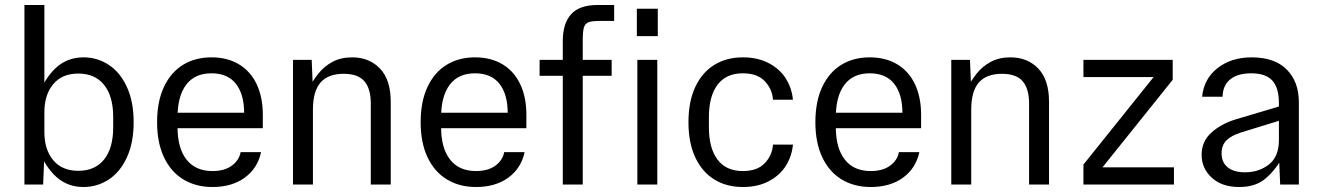

<svg xmlns="http://www.w3.org/2000/svg" viewBox="-20 -740 5302 770"><path d="M133 -144 158 -120 153 0H78V-720H158V-380L133 -356Q161 -429 206 -469.5Q251 -510 315 -510Q370 -510 416 -480Q462 -450 489 -391Q516 -332 516 -250Q516 -168 489 -109Q462 -50 416 -20Q370 10 315 10Q251 10 206 -30.5Q161 -71 133 -144ZM434 -230V-270Q434 -354 397.5 -399.5Q361 -445 294 -445Q229 -445 193.5 -402.5Q158 -360 158 -290V-210Q158 -140 193.5 -97.5Q229 -55 294 -55Q361 -55 397.5 -100.5Q434 -146 434 -230Z M610 -250Q610 -333 637.5 -391.5Q665 -450 714 -480Q763 -510 828 -510Q892 -510 938.5 -482Q985 -454 1009.5 -402Q1034 -350 1034 -280V-226H663V-288H959Q959 -362 926 -404Q893 -446 828 -446Q761 -446 726.5 -400Q692 -354 692 -270V-230Q692 -146 728 -100Q764 -54 832 -54Q880 -54 909.5 -75.5Q939 -97 945 -130H1027Q1013 -65 961.5 -27.5Q910 10 832 10Q766 10 716 -20Q666 -50 638 -108.5Q610 -167 610 -250Z M1155 -500H1230L1235 -380L1210 -371Q1233 -415 1256.5 -444.5Q1280 -474 1313.5 -492Q1347 -510 1392 -510Q1461 -510 1504 -465Q1547 -420 1547 -332V0H1467V-325Q1467 -384 1441.5 -414Q1416 -444 1358 -444Q1296 -444 1265.5 -409Q1235 -374 1235 -300V0H1155Z M1667 -250Q1667 -333 1694.5 -391.5Q1722 -450 1771 -480Q1820 -510 1885 -510Q1949 -510 1995.5 -482Q2042 -454 2066.5 -402Q2091 -350 2091 -280V-226H1720V-288H2016Q2016 -362 1983 -404Q1950 -446 1885 -446Q1818 -446 1783.5 -400Q1749 -354 1749 -270V-230Q1749 -146 1785 -100Q1821 -54 1889 -54Q1937 -54 1966.5 -75.5Q1996 -97 2002 -130H2084Q2070 -65 2018.5 -27.5Q1967 10 1889 10Q1823 10 1773 -20Q1723 -50 1695 -108.5Q1667 -167 1667 -250Z M2376 -720H2443V-656H2386Q2354 -656 2340.5 -651Q2327 -646 2322 -630.5Q2317 -615 2317 -579V0H2237V-576Q2237 -646 2270.5 -683Q2304 -720 2376 -720ZM2144 -500H2433V-436H2144Z M2536 -500H2616V0H2536ZM2534 -705V-595H2618V-705Z M2741 -250Q2741 -333 2768.5 -391.5Q2796 -450 2845 -480Q2894 -510 2959 -510Q3020 -510 3064.5 -486Q3109 -462 3132.5 -423.5Q3156 -385 3160 -340H3080Q3077 -383 3047 -414.5Q3017 -446 2959 -446Q2892 -446 2857.5 -400Q2823 -354 2823 -270V-230Q2823 -146 2857.5 -100Q2892 -54 2959 -54Q3017 -54 3047 -85.5Q3077 -117 3080 -160H3160Q3156 -115 3132.5 -76.5Q3109 -38 3064.5 -14Q3020 10 2959 10Q2894 10 2845 -20Q2796 -50 2768.5 -108.5Q2741 -167 2741 -250Z M3250 -250Q3250 -333 3277.5 -391.5Q3305 -450 3354 -480Q3403 -510 3468 -510Q3532 -510 3578.5 -482Q3625 -454 3649.5 -402Q3674 -350 3674 -280V-226H3303V-288H3599Q3599 -362 3566 -404Q3533 -446 3468 -446Q3401 -446 3366.5 -400Q3332 -354 3332 -270V-230Q3332 -146 3368 -100Q3404 -54 3472 -54Q3520 -54 3549.5 -75.5Q3579 -97 3585 -130H3667Q3653 -65 3601.5 -27.5Q3550 10 3472 10Q3406 10 3356 -20Q3306 -50 3278 -108.5Q3250 -167 3250 -250Z M3795 -500H3870L3875 -380L3850 -371Q3873 -415 3896.5 -444.5Q3920 -474 3953.5 -492Q3987 -510 4032 -510Q4101 -510 4144 -465Q4187 -420 4187 -332V0H4107V-325Q4107 -384 4081.5 -414Q4056 -444 3998 -444Q3936 -444 3905.5 -409Q3875 -374 3875 -300V0H3795Z M4653 -489V-431H4325V-500H4683V-420L4355 -11V-69H4688V0H4325V-80Z M4799 -119Q4799 -173 4838.5 -208.5Q4878 -244 4938 -262L5120 -316V-259L4958 -209Q4919 -197 4899 -177.5Q4879 -158 4879 -125Q4879 -89 4903.5 -69Q4928 -49 4973 -49Q5029 -49 5069 -80.5Q5109 -112 5109 -178V-325Q5109 -388 5082.5 -417Q5056 -446 4998 -446Q4944 -446 4914 -422Q4884 -398 4883 -352H4801Q4808 -424 4863 -467Q4918 -510 5000 -510Q5092 -510 5140.5 -461Q5189 -412 5189 -330V0H5114L5109 -120L5123 -107Q5088 -49 5049.5 -19.5Q5011 10 4950 10Q4880 10 4839.5 -27.5Q4799 -65 4799 -119Z"/></svg>

Font: TASA Orbiter VF Text
Style: Regular
Weight: 400
Designer: Weizhong Zhang
Foundry: 本地遙控
Version: Version 1.001;Glyphs 3.2 (3192)